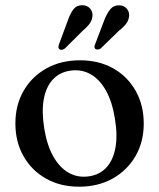

<svg xmlns="http://www.w3.org/2000/svg" viewBox="-20 -710 616 742"><path d="M289.5 -477Q362 -477 417.5 -445.8Q473 -414.5 504.2 -359.2Q535.5 -304 535.5 -232Q535.5 -162 503.8 -107Q472 -52 415.8 -20.2Q359.5 11.5 285.5 11.5Q213 11.5 157.8 -19.8Q102.5 -51 71 -106.2Q39.5 -161.5 39.5 -233Q39.5 -304 71.2 -359Q103 -414 159.2 -445.5Q215.5 -477 289.5 -477ZM323.5 -28.5Q365 -34.5 391 -62.5Q417 -90.5 426 -138.5Q435 -186.5 424 -252Q413.5 -317.5 389 -360.8Q364.5 -404 329.5 -423.5Q294.5 -443 252 -437Q210.5 -431 184.2 -402.8Q158 -374.5 149.2 -326.8Q140.5 -279 151 -213.5Q161.5 -148.5 186.2 -105Q211 -61.5 246 -42Q281 -22.5 323.5 -28.5ZM242 -630.5Q251.5 -658 263.8 -674Q276 -690 298 -690Q316.5 -689.5 327.2 -678Q338 -666.5 337.5 -651Q337 -634 327.5 -620.2Q318 -606.5 301 -592.5L230.5 -522.5Q225.5 -519 220 -517.8Q214.5 -516.5 210 -520Q205.5 -523 205.8 -527.8Q206 -532.5 208 -539ZM383 -632Q393.5 -659 406.5 -674.5Q419.5 -690 440.5 -689.5Q459 -689 469.5 -677Q480 -665 479 -649.5Q478 -632.5 468 -619Q458 -605.5 440.5 -592L369.5 -523Q364.5 -519.5 358.8 -518.8Q353 -518 348.5 -521Q344.5 -524.5 345 -529.5Q345.5 -534.5 348 -540Z"/></svg>

Font: Fraunces 28pt
Style: Regular
Weight: 400
Version: Version 1.000;[b76b70a41]